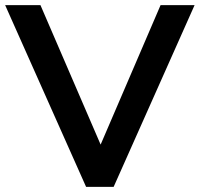

<svg xmlns="http://www.w3.org/2000/svg" viewBox="-31 -725 775 745"><path d="M303 0 -11 -705H126L381 -114H338L592 -705H724L410 0Z"/></svg>

Font: Nunito Sans 12pt ExtraLight
Style: Bold
Weight: 700
Version: Version 3.101;gftools[0.9.27]